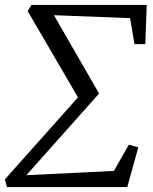

<svg xmlns="http://www.w3.org/2000/svg" viewBox="-35 -763 624 783"><path d="M78 -717.5 93.5 -743H563.5L557.5 -583H513.5L495.5 -689L185 -701L369 -381.5L72.5 -48.5L429.5 -66L490.5 -173L529 -162L484 0H-6.5L-15 -31.5L283 -366Z"/></svg>

Font: Merriweather 24pt Light
Style: Italic
Weight: 300
Italic angle: -7.8°
Version: Version 2.101